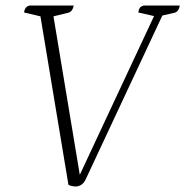

<svg xmlns="http://www.w3.org/2000/svg" viewBox="-20 -661 669 693"><path d="M254 12Q238 12 227 6L126 -602L67 -616Q69 -637 87 -641H246Q242 -619 226 -615L173 -602L268 -30L536 -603L479 -616Q481 -627 484.5 -632.5Q488 -638 499 -641H629Q625 -619 610 -615L566 -605L289 -13Q282 1 272.5 6.5Q263 12 254 12Z"/></svg>

Font: Petrona ExtraLight
Style: Italic
Weight: 200
Italic angle: -9°
Designer: Ringo R. Seeber
Foundry: Ringo R. Seeber
Version: Version 2.001; ttfautohint (v1.8.3)